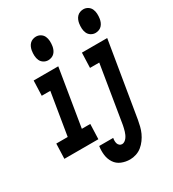

<svg xmlns="http://www.w3.org/2000/svg" viewBox="-260 -888 1100 1223"><g transform="rotate(-30 290.5 -276.0)"><path d="M195 -595Q177 -595 162 -604.5Q147 -614 140 -629.5Q133 -645 132 -663.5Q131 -682 134 -701Q136 -713 141 -725Q146 -737 155 -746.5Q164 -756 176.5 -760.5Q189 -765 201 -765Q219 -765 234 -755.5Q249 -746 256 -730.5Q263 -715 264 -696.5Q265 -678 262 -659Q260 -647 255 -635Q250 -623 241 -613.5Q232 -604 219.5 -599.5Q207 -595 195 -595ZM-31 0 -27 -110H57L108 -420H45L49 -530H230L161 -110H223L219 0ZM543 -595Q525 -595 510 -604.5Q495 -614 488 -629.5Q481 -645 480 -663.5Q479 -682 482 -701Q484 -713 489 -725Q494 -737 503 -746.5Q512 -756 524.5 -760.5Q537 -765 549 -765Q567 -765 582 -755.5Q597 -746 604 -730.5Q611 -715 612 -696.5Q613 -678 610 -659Q608 -647 603 -635Q598 -623 589 -613.5Q580 -604 567.5 -599.5Q555 -595 543 -595ZM331 213Q298 213 268.5 201Q239 189 222 163Q205 137 201 105Q197 73 202 40H305Q303 50 303 60.5Q303 71 306 80.5Q309 90 317 96.5Q325 103 335 103Q345 103 354.5 96.5Q364 90 370.5 81Q377 72 381.5 62Q386 52 389 42Q392 32 394.5 21.5Q397 11 399 1L468 -420H400L404 -530H590L499 19Q495 41 489.5 63.5Q484 86 474.5 107Q465 128 450.5 148Q436 168 417.5 183Q399 198 376 205.5Q353 213 331 213Z"/></g></svg>

Font: Iosevka Slab XBdExObl
Style: Regular
Weight: 800
Width: 7
Italic angle: -9°
Monospace: yes
Designer: Belleve Invis
Foundry: Belleve Invis
Version: Version 11.1.0; ttfautohint (v1.8.3)